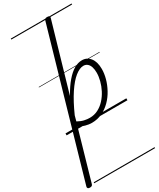

<svg xmlns="http://www.w3.org/2000/svg" viewBox="-440 -1118 1437 1736"><g transform="rotate(-30 278.5 -250.0)"><path d="M-54 515Q-67 515 -73.5 508.5Q-80 502 -77 491L352 -995Q356 -1006 362 -1010.5Q368 -1015 382 -1015Q398 -1015 404.5 -1009.5Q411 -1004 407 -992L204 -293Q248 -371 291 -421Q334 -471 375.5 -495Q417 -519 458 -519Q511 -519 543.5 -477Q576 -435 576 -361Q576 -314 562 -262.5Q548 -211 521 -161Q494 -111 454.5 -71Q415 -31 365 -7Q315 17 255 17Q224 17 190 7.5Q156 -2 126 -22L-23 496Q-26 506 -33 510.5Q-40 515 -54 515ZM139 -65Q175 -45 205 -38.5Q235 -32 262 -32Q309 -32 349 -52.5Q389 -73 420.5 -107.5Q452 -142 474 -184.5Q496 -227 507.5 -271.5Q519 -316 519 -355Q519 -389 511 -414.5Q503 -440 486 -454.5Q469 -469 445 -469Q405 -469 357 -430.5Q309 -392 257.5 -314.5Q206 -237 154 -120ZM0 490H635V500H0ZM0 -20H635V0H0ZM0 -505H635V-500H0ZM0 -1010H635V-1000H0Z"/></g></svg>

Font: Playwrite AU NSW Guides
Style: Regular
Weight: 400
Designer: Veronika Burian, José Scaglione
Foundry: TypeTogether
Version: Version 1.003